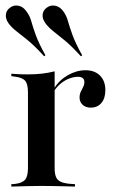

<svg xmlns="http://www.w3.org/2000/svg" viewBox="-20 -688 426 708"><path d="M132.3 -2.4Q104.8 -2.4 79.4 -1.6Q54 -0.8 21.8 0V-8.9L34.7 -9.7Q62.1 -12.9 72.6 -25.4Q83.1 -37.9 83.1 -68.5V-207.3H181.5V-68.5Q181.5 -47.6 186.3 -35.9Q191.1 -24.2 202.4 -18.5Q213.7 -12.9 233.9 -10.5L256.5 -8.9V0Q233.1 -0.8 212.5 -1.2Q191.9 -1.6 172.6 -2Q153.2 -2.4 132.3 -2.4ZM83.1 -207.3V-347.6Q83.1 -378.2 72.6 -390.3Q62.1 -402.4 33.1 -405.6L21.8 -407.3V-416.1Q41.9 -414.5 55.2 -414.1Q68.5 -413.7 82.3 -413.7Q110.5 -413.7 135.1 -416.5Q159.7 -419.4 181.5 -425V-416.1V-207.3ZM314.5 -291.1Q296 -291.1 284.7 -301.6Q273.4 -312.1 273.4 -328.2Q273.4 -340.3 277.8 -349.6Q282.3 -358.9 286.7 -367.3Q291.1 -375.8 291.1 -385.5Q291.1 -404.8 266.9 -404.8Q251.6 -404.8 234.3 -398Q216.9 -391.1 202.8 -379Q188.7 -366.9 179.8 -352.4V-362.1Q197.6 -391.9 229.8 -410.5Q262.1 -429 295.2 -429Q329 -429 348.8 -409.3Q368.5 -389.5 368.5 -355.6Q368.5 -325.8 354 -308.5Q339.5 -291.1 314.5 -291.1ZM142.7 -480.6Q108.1 -518.5 83.5 -538.7Q58.9 -558.9 41.9 -571.8Q25 -584.7 12.9 -600Q0 -617.7 1.6 -633.9Q3.2 -650 16.9 -659.7Q30.6 -670.2 48 -666.9Q65.3 -663.7 77.4 -646Q89.5 -630.6 95.2 -610.1Q100.8 -589.5 111.7 -559.3Q122.6 -529 147.6 -483.9ZM278.2 -480.6Q243.5 -518.5 219 -538.7Q194.4 -558.9 177.8 -571.8Q161.3 -584.7 149.2 -600Q135.5 -617.7 137.1 -633.9Q138.7 -650 152.4 -659.7Q166.1 -670.2 183.5 -666.9Q200.8 -663.7 213.7 -646Q225 -630.6 230.6 -610.1Q236.3 -589.5 247.2 -559.3Q258.1 -529 283.1 -483.9Z"/></svg>

Font: Playfair 144pt SemiCondensed SemiBold
Style: Regular
Weight: 600
Width: 4
Designer: Claus Eggers Sørensen
Foundry: Claus Eggers Sørensen
Version: Version 2.203